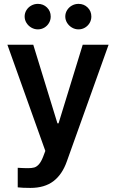

<svg xmlns="http://www.w3.org/2000/svg" viewBox="-20 -758 592 978"><path d="M70.3 196.3V96.7Q101.6 98.6 123 98.6Q141.6 98.6 154.1 95.2Q166.5 91.8 178.2 78.9Q189.9 65.9 200.2 39.1L210.9 10.7L17.6 -530.3H149.4L272.5 -129.9H278.3L401.4 -530.3H533.2L320.3 64.5Q296.9 130.9 252 165Q207 199.2 134.8 199.2Q93.8 199.2 70.3 196.3ZM105.5 -673.8Q105.5 -691.4 114.7 -706.3Q124 -721.2 139.4 -729.7Q154.8 -738.3 172.9 -738.3Q200.7 -738.3 219.5 -719.7Q238.3 -701.2 238.3 -673.8Q238.3 -656.2 229.7 -641.4Q221.2 -626.5 206.1 -617.4Q190.9 -608.4 172.9 -608.4Q155.3 -608.4 139.6 -617.4Q124 -626.5 114.7 -641.6Q105.5 -656.7 105.5 -673.8ZM312.5 -673.8Q312.5 -691.4 321.8 -706.3Q331.1 -721.2 346.4 -729.7Q361.8 -738.3 379.9 -738.3Q407.7 -738.3 426.5 -719.7Q445.3 -701.2 445.3 -673.8Q445.3 -656.2 436.8 -641.4Q428.2 -626.5 413.1 -617.4Q397.9 -608.4 379.9 -608.4Q362.3 -608.4 346.7 -617.4Q331.1 -626.5 321.8 -641.6Q312.5 -656.7 312.5 -673.8Z"/></svg>

Font: Pretendard Std SemiBold
Style: Regular
Weight: 600
Designer: Base glyphs from Inter by Rasmus Andersson; Hangeul glyphs from Noto Sans CJK(Source Han Sans) by Jang Soo-young and Kan
Foundry: Kil Hyung-jin
Version: Version 1.309